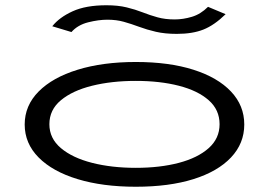

<svg xmlns="http://www.w3.org/2000/svg" viewBox="-20 -703 1040 731"><path d="M497 8Q371 8 275.5 -21Q180 -50 127 -103.5Q74 -157 74 -229Q74 -301 127 -354.5Q180 -408 275.5 -437.5Q371 -467 497 -467Q624 -467 716.5 -437.5Q809 -408 859.5 -354.5Q910 -301 910 -229Q910 -157 859.5 -103.5Q809 -50 716.5 -21Q624 8 497 8ZM497 -64Q589 -64 661 -83Q733 -102 774.5 -139Q816 -176 816 -230Q816 -285 774.5 -321.5Q733 -358 661 -376.5Q589 -395 497 -395Q405 -395 330.5 -376.5Q256 -358 212 -321.5Q168 -285 168 -230Q168 -176 212 -139Q256 -102 330.5 -83Q405 -64 497 -64ZM772 -677 839 -649Q796 -607 754.5 -590.5Q713 -574 653 -574Q608 -574 573.5 -582Q539 -590 509.5 -601Q480 -612 451.5 -620Q423 -628 389 -628Q355 -628 315.5 -618Q276 -608 252 -581L179 -603Q206 -637 256.5 -660Q307 -683 385 -683Q429 -683 462 -675Q495 -667 523 -656Q551 -645 580 -637Q609 -629 645 -629Q677 -629 710.5 -639Q744 -649 772 -677Z"/></svg>

Font: Inconsolata UltraExpanded Thin
Style: Regular
Weight: 100
Width: 9
Monospace: yes
Designer: Raph Levien, Cyreal, Brenton Simpson
Foundry: Raph Levien, Cyreal, Google
Version: Version 3.100; ttfautohint (v1.8.4.7-5d5b)